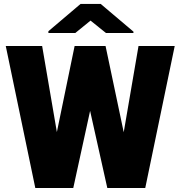

<svg xmlns="http://www.w3.org/2000/svg" viewBox="-20 -941 906 961"><path d="M353.5 -710.9H441.9L495.6 -682.1L346.7 0H248L213.9 -33.7ZM308.1 -26.4 270.5 0H156.7L8.8 -710.9H190.9ZM673.3 -710.9H854.5L707 0H593.3L556.6 -30.3ZM651.9 -29.3 615.7 0H517.1L364.7 -683.1L420.4 -710.9H508.3ZM647.9 -782.7V-775.9H510.3L433.1 -837.9L356.9 -775.9H222.2V-784.7L383.3 -921.4H483.9Z"/></svg>

Font: Heebo Black
Style: Regular
Weight: 900
Designer: Oded Ezer
Foundry: Ezer Type House
Version: Version 3.100